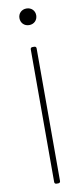

<svg xmlns="http://www.w3.org/2000/svg" viewBox="-99 -933 424 969"><g transform="rotate(-10 112.5 -448.5)"><path d="M112 -812C137 -812 155 -830 155 -855C155 -879 137 -897 112 -897C87 -897 69 -879 69 -855C69 -830 87 -812 112 -812ZM108 0H118C124 0 128 -4 128 -10V-690C128 -696 124 -700 118 -700H108C102 -700 98 -696 98 -690V-10C98 -4 102 0 108 0Z"/></g></svg>

Font: Barlow Thin
Style: Regular
Weight: 250
Designer: Jeremy Tribby
Foundry: Tribby Type
Version: Version 1.422;hotconv 1.0.109;makeotfexe 2.5.65596